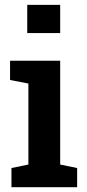

<svg xmlns="http://www.w3.org/2000/svg" viewBox="-20 -782 364 802"><path d="M27.8 0V-80.1L98.6 -94.7V-433.1L22 -447.8V-528.3H231.4V-94.7L302.2 -80.1V0ZM93.8 -644V-761.7H231.4V-644Z"/></svg>

Font: Roboto Slab SemiBold
Style: Regular
Weight: 600
Designer: Google
Version: Version 2.001; ttfautohint (v1.8.3)